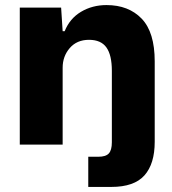

<svg xmlns="http://www.w3.org/2000/svg" viewBox="-20 -570 679 757"><path d="M328 48H368Q397 48 409 35Q421 22 421 -9V-291Q421 -353 399.5 -383Q378 -413 331 -413Q283 -413 255 -380.5Q227 -348 227 -303V0H58V-540H221L227 -447H235Q255 -497 299.5 -523.5Q344 -550 400 -550Q487 -550 538.5 -496.5Q590 -443 590 -328V-11Q590 76 549.5 121.5Q509 167 419 167H328Z"/></svg>

Font: Mona Sans ExtraBold
Style: Regular
Weight: 800
Designer: Deni Anggara
Foundry: GitHub
Version: Version 2.000